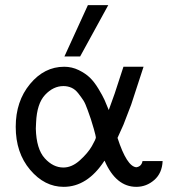

<svg xmlns="http://www.w3.org/2000/svg" viewBox="-20 -714 673 745"><path d="M230 -495 321 -694H400L291 -495ZM41 -222Q41 -321 96.5 -388Q152 -455 229 -455Q259 -455 285.5 -442Q312 -429 329 -412.5Q346 -396 362 -369.5Q378 -343 385.5 -326.5Q393 -310 402 -287L425 -351L459 -455H537L489 -308L459 -230L436 -179Q472 -68 509 -65Q529 -68 533 -89H611Q609 -42 578.5 -15.5Q548 11 509 11Q430 11 386 -90H385Q319 11 227 11Q153 11 97 -55Q41 -121 41 -222ZM119 -215Q121 -136 153.5 -100Q186 -64 226 -64Q259 -64 290 -92Q321 -120 336.5 -147Q352 -174 352 -181Q352 -185 344 -214Q336 -242 332.5 -252Q329 -262 320 -287.5Q311 -313 303.5 -324.5Q296 -336 284 -351.5Q272 -367 257.5 -373.5Q243 -380 226 -380Q187 -380 155 -346Q123 -312 120 -238Z"/></svg>

Font: CMU Sans Serif
Style: Medium
Weight: 500
Version: Version 0.7.0